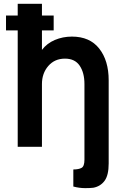

<svg xmlns="http://www.w3.org/2000/svg" viewBox="-20 -770 652 1007"><path d="M550 -349V87.5Q550 149 528.6 178.1Q507.3 207.3 469.8 214.6Q453.1 216.7 427.1 216.7Q395.8 216.7 364.6 208.3V118.8Q392.7 118.8 407.8 110.4Q422.9 102.1 422.9 67.7V-329.2Q422.9 -388.5 397.9 -425.5Q372.9 -462.5 320.8 -462.5Q266.7 -462.5 233.3 -424Q200 -385.4 200 -329.2V0H72.9V-610.4H11.5V-688.5H72.9V-750H200V-688.5H261.5V-610.4H200V-508.3Q226 -542.7 267.7 -560.4Q309.4 -578.1 357.3 -578.1Q451 -578.1 500.5 -515.1Q550 -452.1 550 -349Z"/></svg>

Font: Vladivostok Bold
Style: Regular
Weight: 700
Width: 4
Designer: Michael Sharanda
Foundry: Michael Sharanda
Version: Version 1.005